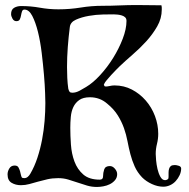

<svg xmlns="http://www.w3.org/2000/svg" viewBox="-20 -738 749 762"><path d="M635 -23Q638 -23 642 -24.5Q646 -26 648 -29Q649 -32 649 -38Q649 -46 649 -53.5Q649 -61 651 -68Q653 -75 658 -79Q663 -83 674 -83Q680 -83 689.5 -80Q699 -77 699 -69Q699 -56 693 -43Q687 -30 677.5 -19.5Q668 -9 655 -3Q642 3 628 3Q606 3 583 -7.5Q560 -18 544 -34Q525 -54 514.5 -77.5Q504 -101 497.5 -126Q491 -151 486 -177.5Q481 -204 472 -229.5Q463 -255 447.5 -280Q432 -305 405 -327Q376 -352 337 -352Q310 -352 294.5 -341Q279 -330 271 -313Q263 -296 261 -274Q259 -252 259 -231Q259 -200 261.5 -164Q264 -128 275.5 -97Q287 -66 310.5 -45.5Q334 -25 376 -25Q389 -25 389 -38Q389 -52 393.5 -65.5Q398 -79 416 -79Q427 -79 436 -68.5Q445 -58 445 -47Q445 -33 436.5 -23Q428 -13 416 -7Q404 -1 390 1.5Q376 4 365 4Q344 4 325.5 -1.5Q307 -7 288 -13.5Q269 -20 250.5 -25.5Q232 -31 211 -31Q188 -31 168 -26.5Q148 -22 130.5 -17Q113 -12 96.5 -7.5Q80 -3 63 -3Q42 -3 26 -12.5Q10 -22 10 -46Q10 -58 17 -69.5Q24 -81 38 -81Q49 -81 53 -74Q57 -67 59.5 -58.5Q62 -50 63.5 -42Q65 -34 69 -32L76 -31Q84 -31 90 -36Q96 -41 100 -48Q117 -77 128.5 -112Q140 -147 147 -184Q154 -221 157 -258Q160 -295 160 -329Q160 -338 159 -369Q158 -400 154.5 -441Q151 -482 145.5 -528Q140 -574 130.5 -612Q121 -650 108 -675Q95 -700 77 -700Q70 -700 67.5 -693Q65 -686 63.5 -677Q62 -668 58.5 -661Q55 -654 45 -654Q35 -654 29.5 -664Q24 -674 24 -682Q24 -700 36 -707Q48 -714 64 -714Q102 -714 138 -707.5Q174 -701 212 -701Q257 -701 300 -708Q343 -715 387 -715Q421 -715 454.5 -716.5Q488 -718 522 -718Q547 -718 571 -717.5Q595 -717 620 -717L621 -716Q622 -712 622 -708Q622 -704 622 -700Q622 -665 604 -633.5Q586 -602 560.5 -574Q535 -546 506 -521Q477 -496 454 -474Q450 -470 440.5 -460.5Q431 -451 421.5 -440.5Q412 -430 404 -420.5Q396 -411 394 -406L392 -401L396 -395Q404 -394 414.5 -396.5Q425 -399 434 -399Q472 -399 503.5 -382.5Q535 -366 558.5 -339Q582 -312 595 -277.5Q608 -243 608 -207Q608 -187 603 -167Q598 -147 598 -127Q598 -119 599.5 -102Q601 -85 605 -67.5Q609 -50 616.5 -36.5Q624 -23 635 -23ZM267 -370Q281 -370 296 -378Q311 -386 322 -393Q349 -409 377.5 -440Q406 -471 429 -508Q452 -545 467 -584Q482 -623 482 -655Q482 -664 477 -669Q472 -674 464 -676.5Q456 -679 447.5 -680Q439 -681 431 -681Q417 -681 389 -680.5Q361 -680 332.5 -675Q304 -670 281.5 -660Q259 -650 257 -630Q252 -591 249 -551Q246 -511 246 -472Q246 -451 247 -429Q248 -407 251 -386Q253 -378 256 -374Q259 -370 267 -370Z"/></svg>

Font: Hoc Opus
Style: Regular
Weight: 400
Version: Version 1.001